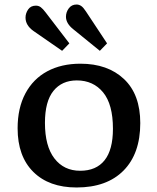

<svg xmlns="http://www.w3.org/2000/svg" viewBox="-20 -816 696 850"><path d="M319 14Q197 14 127.5 -55Q58 -124 58 -248Q58 -338 92.5 -402.5Q127 -467 189.5 -500.5Q252 -534 336 -534Q457 -534 529 -466Q601 -398 601 -271Q601 -136 527 -61Q453 14 319 14ZM335 -60Q406 -60 443 -106.5Q480 -153 480 -246Q480 -354 436.5 -407Q393 -460 320 -460Q254 -460 216.5 -413.5Q179 -367 179 -272Q179 -169 221 -114.5Q263 -60 335 -60ZM422 -591 305 -686Q272 -712 272 -742Q272 -762 284.5 -779Q297 -796 319 -796Q330 -796 339.5 -789.5Q349 -783 360 -766L454 -624ZM255 -591 128 -679Q93 -704 93 -738Q93 -757 104.5 -774Q116 -791 139 -791Q151 -791 160.5 -784Q170 -777 182 -761L287 -624Z"/></svg>

Font: Literata 7pt Medium
Style: Regular
Weight: 500
Designer: Latin by Veronika Burian and Jose Scaglione. Greek by Irene Vlachou. Cyrillic by Vera Evstafieva.
Foundry: TypeTogether
Version: Version 3.002